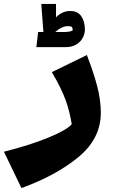

<svg xmlns="http://www.w3.org/2000/svg" viewBox="-100 -686 578 977"><path d="M-80 86Q52 53 146.5 14Q241 -25 265 -54Q255 -118 234 -176.5Q213 -235 164 -319L342 -406Q376 -318 394.5 -247.5Q413 -177 413 -112Q413 19 299.5 113Q186 207 9 271ZM332 -535Q332 -517 322.5 -496.5Q313 -476 290.5 -461Q268 -446 232 -446H85L94 -523H121L110 -666H185V-598Q204 -616 221 -623Q238 -630 258 -630Q295 -630 313.5 -603.5Q332 -577 332 -535ZM270 -531Q270 -544 265.5 -548.5Q261 -553 246 -553Q215 -553 181 -523H222Q256 -523 270 -531Z"/></svg>

Font: FiraGO Heavy
Style: Italic
Weight: 900
Italic angle: -8°
Designer: bBox Type GmbH
Foundry: bBox Type GmbH
Version: Version 1.001